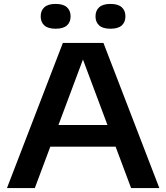

<svg xmlns="http://www.w3.org/2000/svg" viewBox="-20 -959 848 979"><path d="M15.5 0 300.5 -740H507.5L792.5 0H648.5L569.5 -211H236.5L157.5 0ZM278 -321.5H528L403 -655.5ZM543.5 -812.5Q504.5 -812.5 485.8 -829.2Q467 -846 467 -875.5Q467 -905 485.8 -922Q504.5 -939 543.5 -939Q582 -939 600.8 -922Q619.5 -905 619.5 -875.5Q619.5 -846 600.8 -829.2Q582 -812.5 543.5 -812.5ZM263.5 -812.5Q225 -812.5 206.2 -829.2Q187.5 -846 187.5 -875.5Q187.5 -905 206.2 -922Q225 -939 263.5 -939Q302.5 -939 321.2 -922Q340 -905 340 -875.5Q340 -846 321.2 -829.2Q302.5 -812.5 263.5 -812.5Z"/></svg>

Font: Encode Sans Exp SmBold
Style: Regular
Weight: 600
Width: 7
Designer: Multiple Designers
Foundry: Impallari Type
Version: Version 3.002; ttfautohint (v1.8.3) -l 8 -r 50 -G 200 -x 14 